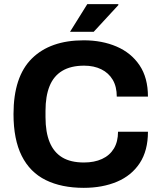

<svg xmlns="http://www.w3.org/2000/svg" viewBox="-20 -892 773 924"><path d="M383 12Q276 12 200 -25.5Q124 -63 84.5 -142Q45 -221 45 -343Q45 -523 133.5 -610.5Q222 -698 383 -698Q471 -698 541 -668Q611 -638 651.5 -578Q692 -518 692 -427H542Q542 -475 522.5 -508Q503 -541 467.5 -558.5Q432 -576 385 -576Q321 -576 279.5 -551Q238 -526 218.5 -477.5Q199 -429 199 -359V-328Q199 -256 219 -207.5Q239 -159 279.5 -134.5Q320 -110 384 -110Q434 -110 471 -127Q508 -144 528 -177Q548 -210 548 -258H692Q692 -167 652.5 -107Q613 -47 543 -17.5Q473 12 383 12ZM317 -739 400 -872H549L550 -868L431 -739Z"/></svg>

Font: Archivo SemiBold
Style: Bold
Weight: 700
Version: Version 2.001